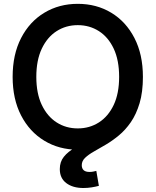

<svg xmlns="http://www.w3.org/2000/svg" viewBox="-20 -758 799 986"><path d="M379.4 10.7Q283.7 10.7 207.8 -35.2Q131.8 -81.1 88.4 -165Q44.9 -249 44.9 -363.3Q44.9 -478.5 88.4 -562.7Q131.8 -647 207.8 -692.6Q283.7 -738.3 379.4 -738.3Q475.6 -738.3 551.3 -692.6Q627 -647 670.4 -562.7Q713.9 -478.5 713.9 -363.3Q713.9 -249 670.4 -164.8Q627 -80.6 551.3 -34.9Q475.6 10.7 379.4 10.7ZM379.4 -98.6Q439.9 -98.6 488 -129.4Q536.1 -160.2 564 -219.2Q591.8 -278.3 591.8 -363.3Q591.8 -448.7 564 -508.1Q536.1 -567.4 488 -598.1Q439.9 -628.9 379.4 -628.9Q318.8 -628.9 270.8 -598.1Q222.7 -567.4 194.6 -508.1Q166.5 -448.7 166.5 -363.3Q166.5 -278.3 194.6 -219.2Q222.7 -160.2 270.8 -129.4Q318.8 -98.6 379.4 -98.6ZM408.2 207.5Q354 207.5 320.6 182.4Q287.1 157.2 287.1 110.4Q287.1 72.8 308.1 46.9Q329.1 21 363.8 1.2Q398.4 -18.6 439.7 -38.3Q481 -58.1 522.2 -83.3Q563.5 -108.4 597.9 -144.8Q632.3 -181.2 653.3 -234.1Q674.3 -287.1 674.3 -363.3H713.9Q713.9 -284.7 696.8 -227.8Q679.7 -170.9 651.9 -130.6Q624 -90.3 590.3 -62.5Q556.6 -34.7 523.2 -15.1Q489.7 4.4 461.9 20.3Q434.1 36.1 417 52.5Q399.9 68.8 399.9 90.3Q399.9 106.9 409.7 116Q419.4 125 439.5 125Q449.2 125 458.3 123.3Q467.3 121.6 474.6 119.6L487.8 196.3Q472.2 200.7 451.2 204.1Q430.2 207.5 408.2 207.5Z"/></svg>

Font: Inter Cardless Tabular Medium
Style: Regular
Weight: 500
Designer: Rasmus Andersson
Foundry: rsms
Version: Version 4.000;git-4fc901f